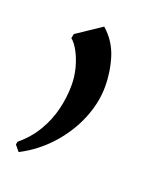

<svg xmlns="http://www.w3.org/2000/svg" viewBox="-77 -155 356 435"><g transform="rotate(20 101.5 62.0)"><path d="M17 228.5 5.5 214.5 6.5 207.5Q32.5 186 48.2 159.2Q64 132.5 71 103.2Q78 74 78 45Q78 24.5 72.8 4.5Q67.5 -15.5 59 -31.5Q50.5 -47.5 41 -55L43 -65.5L102 -105Q129 -81.5 139.8 -47.8Q150.5 -14 150.5 22.5Q150.5 61.5 134 101.2Q117.5 141 87.5 174.2Q57.5 207.5 17 228.5Z"/></g></svg>

Font: Merriweather 144pt
Style: Italic
Weight: 400
Italic angle: -7.8°
Version: Version 2.101